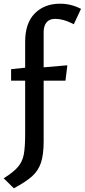

<svg xmlns="http://www.w3.org/2000/svg" viewBox="-43 -775 458 1038"><path d="M193 -602V-411L321 -422L311 -339H193V-11Q193 61 178.5 104.5Q164 148 130.5 178Q97 208 32 243L-23 189Q31 155 54.5 127Q78 99 85.5 60.5Q93 22 93 -53V-339H17V-401L93 -409V-549Q93 -650 145 -702.5Q197 -755 282 -755Q341 -755 395 -727L356 -644Q352 -646 335 -654Q318 -662 297 -667.5Q276 -673 255 -673Q224 -673 208.5 -654Q193 -635 193 -602Z"/></svg>

Font: Enriqueta Medium
Style: Regular
Weight: 500
Designer: Viviana Monsalve, Gustavo Ibarra
Foundry: 72Puntos
Version: Version 2.000